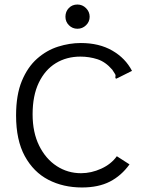

<svg xmlns="http://www.w3.org/2000/svg" viewBox="-20 -818 640 848"><path d="M342 10Q259 10 193.5 -24Q128 -58 89.5 -128.5Q51 -199 51 -308Q51 -399 76.5 -460.5Q102 -522 144 -559Q186 -596 236.5 -612Q287 -628 337 -628Q418 -628 476 -594.5Q534 -561 563 -505L501 -474L492 -470L489 -477Q492 -484 488.5 -490.5Q485 -497 476 -510Q446 -545 410 -556.5Q374 -568 335 -568Q274 -568 226.5 -539Q179 -510 151.5 -453Q124 -396 124 -313Q124 -233 153 -174.5Q182 -116 230.5 -84.5Q279 -53 338 -53Q383 -53 427 -73Q471 -93 496 -128L552 -92Q516 -42 465.5 -16Q415 10 342 10ZM322 -691Q300 -691 284.5 -706.5Q269 -722 269 -744Q269 -767 284 -782.5Q299 -798 322 -798Q344 -798 360 -782Q376 -766 376 -744Q376 -722 360 -706.5Q344 -691 322 -691Z"/></svg>

Font: Inconsolata Expanded
Style: Regular
Weight: 400
Width: 7
Monospace: yes
Designer: Raph Levien, Cyreal, Brenton Simpson
Foundry: Raph Levien, Cyreal, Google
Version: Version 3.000; ttfautohint (v1.8.2.53-6de2)